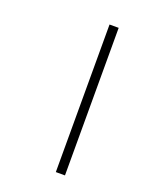

<svg xmlns="http://www.w3.org/2000/svg" viewBox="-117 -663 579 730"><g transform="rotate(20 172.0 -298.5)"><path d="M199 0V-597H236V0Z"/></g></svg>

Font: Noto Sans Gujarati UI ExtraLight
Style: Regular
Weight: 200
Designer: Jelle Bosma - Monotype Design Team, Universal Thirst
Foundry: Monotype Imaging Inc.
Version: Version 2.106; ttfautohint (v1.8.4.7-5d5b)